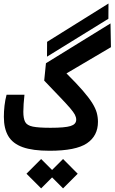

<svg xmlns="http://www.w3.org/2000/svg" viewBox="-20 -835 638 1069"><path d="M255.9 4.4Q162.1 4.4 106.4 -15.6Q50.8 -35.6 26.1 -77.4Q1.5 -119.1 1.5 -184.6Q1.5 -214.8 5.1 -246.8Q8.8 -278.8 16.6 -307.6H116.2Q113.3 -280.8 111.6 -256.6Q109.9 -232.4 109.9 -212.9Q109.9 -175.3 120.1 -156Q130.4 -136.7 162.6 -130.1Q194.8 -123.5 261.2 -123.5Q341.3 -123.5 372.8 -133.3Q404.3 -143.1 404.3 -168.5Q404.3 -182.1 397 -196.3Q389.6 -210.4 370.6 -232.7Q351.6 -254.9 316.7 -291.5Q281.7 -328.1 226.1 -386.2L235.8 -482.9L595.2 -704.6L597.7 -572.3L350.1 -426.3Q406.2 -370.6 440.7 -330.8Q475.1 -291 493.7 -261.2Q512.2 -231.4 518.8 -206.8Q525.4 -182.1 525.4 -156.7Q525.4 -78.6 463.9 -37.1Q402.3 4.4 255.9 4.4ZM241.7 -519.5 242.2 -602.1 584 -815.4 583.5 -730.5ZM331.1 213.9 270 152.8 209 213.9 127.4 132.3 209 50.3 270 111.3 331.1 50.3 412.6 132.3Z"/></svg>

Font: CaskaydiaCove NF SemiBold
Style: Regular
Weight: 600
Designer: Aaron Bell
Foundry: Saja Typeworks
Version: Version 2111.001; VTT 6.35;Nerd Fonts 3.2.1